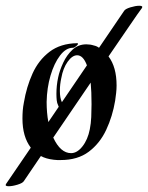

<svg xmlns="http://www.w3.org/2000/svg" viewBox="-72 -561 515 667"><path d="M-42 86Q-56 86 -51 78L35 -48Q6 -86 6 -149Q6 -163 7 -176.5Q8 -190 11 -205Q20 -259 41 -305.5Q62 -352 100 -381Q138 -410 196 -411Q199 -411 199 -409Q199 -406 192.5 -400.5Q186 -395 181 -395Q157 -395 136.5 -368Q116 -341 103.5 -298.5Q91 -256 90 -207Q90 -169 96 -137L132 -190Q130 -194 130 -195Q126 -203 125 -213Q124 -223 124 -235Q124 -264 130 -292Q135 -316 147.5 -343Q160 -370 180 -388.5Q200 -407 228 -407Q242 -407 254 -403Q259 -402 263.5 -400Q268 -398 272 -395L359 -523Q363 -530 381 -535.5Q399 -541 412 -541Q426 -541 421 -533Q411 -520 380 -474.5Q349 -429 305 -365Q333 -328 333 -264Q333 -251 331.5 -238Q330 -225 328 -211Q319 -157 297 -110Q275 -63 236.5 -34Q198 -5 139 -5Q133 -5 127 -5Q121 -5 115 -6Q88 -9 70 -19L11 68Q7 75 -11 80.5Q-29 86 -42 86ZM143 -206 230 -334Q217 -369 196 -369Q179 -369 163 -346.5Q147 -324 141 -290Q136 -268 136 -245Q136 -221 143 -206ZM175 -29Q196 -29 214.5 -52.5Q233 -76 240 -112Q244 -132 245 -154.5Q246 -177 246 -199Q246 -243 243 -274L113 -83Q138 -29 175 -29Z"/></svg>

Font: Kings
Style: Regular
Weight: 400
Designer: Robert E. Leuschke
Foundry: Robert E. Leuschke
Version: Version 1.010; ttfautohint (v1.8.3)